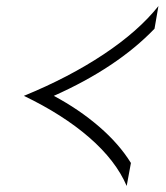

<svg xmlns="http://www.w3.org/2000/svg" viewBox="-20 -605 548 635"><path d="M59 -288Q208 -349 323 -425.5Q438 -502 504 -585L491 -510Q367 -381 158 -288Q242 -243 308 -186Q374 -129 413 -66L399 10Q363 -74 275.5 -150Q188 -226 59 -288Z"/></svg>

Font: KoHo
Style: Italic
Weight: 400
Italic angle: -10°
Designer: Cadson Demak & Katatrad Team
Foundry: Cadson Demak Co.,Ltd.
Version: Version 1.000